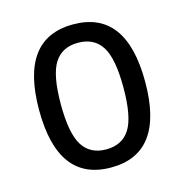

<svg xmlns="http://www.w3.org/2000/svg" viewBox="-86 -610 672 700"><g transform="rotate(-15 250.0 -260.0)"><path d="M339.4 -415.5Q310.5 -460.9 250 -460.9Q189.5 -460.9 160.6 -415.5Q131.8 -370.1 131.8 -260.3Q131.8 -150.4 160.6 -104.5Q189.5 -58.6 250 -58.6Q310.5 -58.6 339.4 -104.5Q368.2 -150.4 368.2 -260.3Q368.2 -370.1 339.4 -415.5ZM450.2 -260.3Q450.2 9.8 250 9.8Q49.8 9.8 49.8 -260.3Q49.8 -530.3 250 -530.3Q450.2 -530.3 450.2 -260.3Z"/></g></svg>

Font: Rounded-X Mgen+ 1m regular
Style: Regular
Weight: 400
Designer: [Source Han Sans]
Ryoko NISHIZUKA  (kana & ideographs); Paul D. Hunt (Latin, Greek & Cyrillic); Wenlong ZHANG  (bopomofo
Version: Version 1.059.20150602